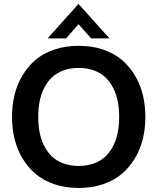

<svg xmlns="http://www.w3.org/2000/svg" viewBox="-20 -929 786 959"><path d="M217.8 -737.3 372.1 -909.2 526.9 -737.3H435.1L372.1 -808.1L310.1 -737.3ZM494.9 -9Q439.5 9.8 373 9.8Q306.6 9.8 251.2 -9Q195.8 -27.8 157.2 -60.8Q118.7 -93.8 91.8 -138.9Q64.9 -184.1 52.5 -236.1Q40 -288.1 40 -345.2Q40 -402.3 52.5 -454.3Q64.9 -506.3 91.8 -551.5Q118.7 -596.7 157.2 -629.6Q195.8 -662.6 251.2 -681.4Q306.6 -700.2 373 -700.2Q439.5 -700.2 494.9 -681.4Q550.3 -662.6 588.9 -629.6Q627.4 -596.7 654.3 -551.5Q681.2 -506.3 693.6 -454.3Q706.1 -402.3 706.1 -345.2Q706.1 -288.1 693.6 -236.1Q681.2 -184.1 654.3 -138.9Q627.4 -93.8 588.9 -60.8Q550.3 -27.8 494.9 -9ZM575.2 -345.2Q575.2 -385.3 568.6 -420.7Q562 -456.1 546.6 -487.3Q531.2 -518.6 508.3 -541Q485.4 -563.5 450.7 -576.7Q416 -589.8 373 -589.8Q330.1 -589.8 295.4 -576.7Q260.7 -563.5 237.8 -541Q214.8 -518.6 199.5 -487.3Q184.1 -456.1 177.5 -420.7Q170.9 -385.3 170.9 -345.2Q170.9 -304.7 177.5 -269.5Q184.1 -234.4 199.5 -202.9Q214.8 -171.4 237.8 -148.9Q260.7 -126.5 295.4 -113.3Q330.1 -100.1 373 -100.1Q416 -100.1 450.7 -113.3Q485.4 -126.5 508.3 -148.9Q531.2 -171.4 546.6 -202.9Q562 -234.4 568.6 -269.5Q575.2 -304.7 575.2 -345.2Z"/></svg>

Font: HK Grotesk Legacy
Style: Bold
Weight: 700
Designer: Alfredo Marco Pradil
Foundry: Hanken Design Co.
Version: Version 2.022;PS 002.022;hotconv 1.0.88;makeotf.lib2.5.64775